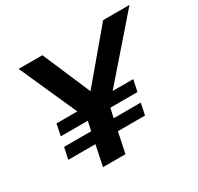

<svg xmlns="http://www.w3.org/2000/svg" viewBox="-149 -878 1090 1056"><g transform="rotate(-30 395.5 -350.0)"><path d="M218.9 0 246.1 -130.4H73.9L89.2 -203.7H261.4L273.9 -263H102.6L117.6 -336.3H249.8L87.3 -700H238.1L368.2 -396.2L623.7 -700H791.2L474.3 -336.3H604.9L589.6 -263H417.4L404.2 -203.7H576.2L561.2 -130.4H388.9L361.4 0Z"/></g></svg>

Font: Red Hat Display
Style: Italic
Weight: 300
Italic angle: -12°
Designer: Pentagram, MCKL
Foundry: Pentagram, MCKL
Version: Version 1.023